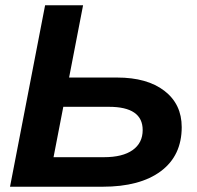

<svg xmlns="http://www.w3.org/2000/svg" viewBox="-20 -708 748 728"><path d="M242 -414H424Q538 -414 603.5 -363.5Q669 -313 669 -226Q669 -118 590 -59Q511 0 369 0H18L151 -688H295ZM220 -303 183 -112H374Q445 -112 483 -139Q521 -166 521 -215Q521 -303 393 -303Z"/></svg>

Font: Libra Sans
Style: Bold Italic
Weight: 700
Italic angle: -12°
Foundry: Context Ltd
Version: Version 1.002